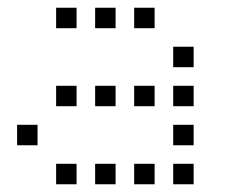

<svg xmlns="http://www.w3.org/2000/svg" viewBox="-20 -496 640 492"><path d="M124.8 -476.2Q123.8 -476.2 123.8 -476.2Q123.8 -476.2 123.8 -475.2V-424.8Q123.8 -423.8 123.8 -423.8Q123.8 -423.8 124.8 -423.8H175.2Q176.2 -423.8 176.2 -423.8Q176.2 -423.8 176.2 -424.8V-475.2Q176.2 -476.2 176.2 -476.2Q176.2 -476.2 175.2 -476.2ZM224.8 -476.2Q223.8 -476.2 223.8 -476.2Q223.8 -476.2 223.8 -475.2V-424.8Q223.8 -423.8 223.8 -423.8Q223.8 -423.8 224.8 -423.8H275.2Q276.2 -423.8 276.2 -423.8Q276.2 -423.8 276.2 -424.8V-475.2Q276.2 -476.2 276.2 -476.2Q276.2 -476.2 275.2 -476.2ZM324.8 -476.2Q323.8 -476.2 323.8 -476.2Q323.8 -476.2 323.8 -475.2V-424.8Q323.8 -423.8 323.8 -423.8Q323.8 -423.8 324.8 -423.8H375.2Q376.2 -423.8 376.2 -423.8Q376.2 -423.8 376.2 -424.8V-475.2Q376.2 -476.2 376.2 -476.2Q376.2 -476.2 375.2 -476.2ZM424.8 -376.2Q423.8 -376.2 423.8 -376.2Q423.8 -376.2 423.8 -375.2V-324.8Q423.8 -323.8 423.8 -323.8Q423.8 -323.8 424.8 -323.8H475.2Q476.2 -323.8 476.2 -323.8Q476.2 -323.8 476.2 -324.8V-375.2Q476.2 -376.2 476.2 -376.2Q476.2 -376.2 475.2 -376.2ZM124.8 -276.2Q123.8 -276.2 123.8 -276.2Q123.8 -276.2 123.8 -275.2V-224.8Q123.8 -223.8 123.8 -223.8Q123.8 -223.8 124.8 -223.8H175.2Q176.2 -223.8 176.2 -223.8Q176.2 -223.8 176.2 -224.8V-275.2Q176.2 -276.2 176.2 -276.2Q176.2 -276.2 175.2 -276.2ZM224.8 -276.2Q223.8 -276.2 223.8 -276.2Q223.8 -276.2 223.8 -275.2V-224.8Q223.8 -223.8 223.8 -223.8Q223.8 -223.8 224.8 -223.8H275.2Q276.2 -223.8 276.2 -223.8Q276.2 -223.8 276.2 -224.8V-275.2Q276.2 -276.2 276.2 -276.2Q276.2 -276.2 275.2 -276.2ZM324.8 -276.2Q323.8 -276.2 323.8 -276.2Q323.8 -276.2 323.8 -275.2V-224.8Q323.8 -223.8 323.8 -223.8Q323.8 -223.8 324.8 -223.8H375.2Q376.2 -223.8 376.2 -223.8Q376.2 -223.8 376.2 -224.8V-275.2Q376.2 -276.2 376.2 -276.2Q376.2 -276.2 375.2 -276.2ZM424.8 -276.2Q423.8 -276.2 423.8 -276.2Q423.8 -276.2 423.8 -275.2V-224.8Q423.8 -223.8 423.8 -223.8Q423.8 -223.8 424.8 -223.8H475.2Q476.2 -223.8 476.2 -223.8Q476.2 -223.8 476.2 -224.8V-275.2Q476.2 -276.2 476.2 -276.2Q476.2 -276.2 475.2 -276.2ZM24.8 -176.2Q23.8 -176.2 23.8 -176.2Q23.8 -176.2 23.8 -175.2V-124.8Q23.8 -123.8 23.8 -123.8Q23.8 -123.8 24.8 -123.8H75.2Q76.2 -123.8 76.2 -123.8Q76.2 -123.8 76.2 -124.8V-175.2Q76.2 -176.2 76.2 -176.2Q76.2 -176.2 75.2 -176.2ZM424.8 -176.2Q423.8 -176.2 423.8 -176.2Q423.8 -176.2 423.8 -175.2V-124.8Q423.8 -123.8 423.8 -123.8Q423.8 -123.8 424.8 -123.8H475.2Q476.2 -123.8 476.2 -123.8Q476.2 -123.8 476.2 -124.8V-175.2Q476.2 -176.2 476.2 -176.2Q476.2 -176.2 475.2 -176.2ZM124.8 -76.2Q123.8 -76.2 123.8 -76.2Q123.8 -76.2 123.8 -75.2V-24.8Q123.8 -23.8 123.8 -23.8Q123.8 -23.8 124.8 -23.8H175.2Q176.2 -23.8 176.2 -23.8Q176.2 -23.8 176.2 -24.8V-75.2Q176.2 -76.2 176.2 -76.2Q176.2 -76.2 175.2 -76.2ZM224.8 -76.2Q223.8 -76.2 223.8 -76.2Q223.8 -76.2 223.8 -75.2V-24.8Q223.8 -23.8 223.8 -23.8Q223.8 -23.8 224.8 -23.8H275.2Q276.2 -23.8 276.2 -23.8Q276.2 -23.8 276.2 -24.8V-75.2Q276.2 -76.2 276.2 -76.2Q276.2 -76.2 275.2 -76.2ZM324.8 -76.2Q323.8 -76.2 323.8 -76.2Q323.8 -76.2 323.8 -75.2V-24.8Q323.8 -23.8 323.8 -23.8Q323.8 -23.8 324.8 -23.8H375.2Q376.2 -23.8 376.2 -23.8Q376.2 -23.8 376.2 -24.8V-75.2Q376.2 -76.2 376.2 -76.2Q376.2 -76.2 375.2 -76.2ZM424.8 -76.2Q423.8 -76.2 423.8 -76.2Q423.8 -76.2 423.8 -75.2V-24.8Q423.8 -23.8 423.8 -23.8Q423.8 -23.8 424.8 -23.8H475.2Q476.2 -23.8 476.2 -23.8Q476.2 -23.8 476.2 -24.8V-75.2Q476.2 -76.2 476.2 -76.2Q476.2 -76.2 475.2 -76.2Z"/></svg>

Font: Doto Black
Style: Regular
Weight: 900
Monospace: yes
Version: Version 1.000